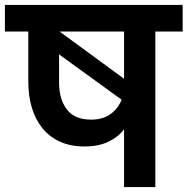

<svg xmlns="http://www.w3.org/2000/svg" viewBox="-41 -760 762 780"><path d="M329 -274Q377 -274 408 -296.5Q439 -319 453 -355L199 -539V-424Q199 -357 230.5 -315.5Q262 -274 329 -274ZM463 -632H201L463 -440ZM-21 -740H701V-632H590V0H463V-235Q439 -203 399 -184Q359 -165 302 -165Q245 -165 202.5 -184.5Q160 -204 131.5 -239Q103 -274 88.5 -322Q74 -370 74 -428V-632H-21Z"/></svg>

Font: Poppins SemiBold
Style: Regular
Weight: 600
Designer: Ninad Kale (Devanagari), Jonny Pinhorn (Latin)
Foundry: Indian Type Foundry
Version: Version 3.002 2017